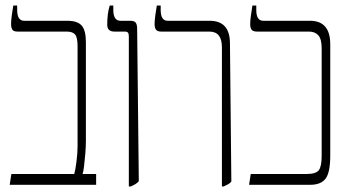

<svg xmlns="http://www.w3.org/2000/svg" viewBox="-20 -667 1251 693"><path d="M15 0 21 -39H248Q252 -52 256 -83.5Q260 -115 260 -140V-500Q260 -532 251 -542.5Q242 -553 221 -553H44Q29 -553 24.5 -560Q20 -567 20 -581Q20 -592 22.5 -611.5Q25 -631 28 -647H42V-631Q42 -592 67 -592H223Q260 -592 275 -574.5Q290 -557 290 -515V-158Q290 -138 288 -113.5Q286 -89 283.5 -68Q281 -47 278 -39H327V0Z M445 6V-535Q445 -545 442 -549Q439 -553 430 -553H393Q367 -553 367 -578Q367 -618 376 -647H389V-631Q389 -592 415 -592H450Q465 -592 470 -585Q475 -578 475 -563L481 -13Q475 -6 468 -2Q461 2 452 6Z M781 6V-496Q781 -553 736 -553H562Q548 -553 543 -560Q538 -567 538 -580Q538 -592 540.5 -611Q543 -630 546 -647H560V-631Q560 -592 585 -592H737Q810 -592 810 -510L815 -12Q811 -6 803.5 -2Q796 2 787 6Z M879 0 885 -39H1086Q1121 -39 1131 -53Q1141 -67 1141 -104V-493Q1141 -526 1129 -539.5Q1117 -553 1095 -553H908Q893 -553 888 -560Q883 -567 883 -580Q883 -591 885.5 -610Q888 -629 891 -647H905V-631Q905 -592 930 -592H1099Q1172 -592 1172 -507V-105Q1172 -44 1155 -22Q1138 0 1100 0Z"/></svg>

Font: Noto Serif Hebrew ExtraCondensed ExtraLight
Style: Regular
Weight: 200
Width: 2
Designer: Monotype Design Team
Foundry: Monotype Imaging Inc.
Version: Version 2.004; ttfautohint (v1.8.4.7-5d5b)